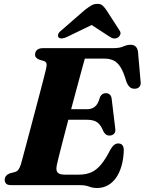

<svg xmlns="http://www.w3.org/2000/svg" viewBox="-20 -946 739 981"><path d="M261.5 -387.9H425.1Q448.1 -387.9 464.8 -400.9Q481.6 -414 491.1 -450.7Q496.6 -460.9 503.7 -465.4Q510.9 -470 519.8 -470Q533.8 -470 541.2 -462.6Q548.7 -455.3 550.4 -442.4L568.6 -291.7Q571.8 -272.1 563.1 -263Q554.5 -253.8 540 -253.3Q528.8 -253.2 521.2 -259Q513.6 -264.7 508.7 -273.9Q495.4 -308 476.7 -321.1Q458 -334.2 423.3 -334.2H245.6ZM389.6 0H38.2Q18.1 0 11.1 -7.9Q4 -15.9 4 -27.8Q4 -39 11.3 -47.5Q18.5 -56.1 29.9 -60.2L56.2 -67.1Q68 -70.8 74.3 -79.4Q80.5 -88 86.7 -106.3Q89.5 -116.4 97 -143.9Q104.4 -171.4 114.7 -210.2Q125 -249.1 137.1 -294.2Q149.1 -339.4 161.2 -385.3Q173.2 -431.1 184.2 -472.4Q195.2 -513.7 203.2 -545.1Q211.1 -576.4 214.9 -592.2Q220 -613.2 217.3 -622.2Q214.5 -631.1 204.4 -634.2L180.2 -641.4Q172.3 -644.8 165.8 -650.6Q159.2 -656.3 159.2 -667.4Q159.2 -681.9 169.5 -691Q179.7 -700 199.5 -700H559.5Q590.8 -700 610.2 -708.7Q629.7 -717.3 647.4 -717.3Q678.9 -717.3 684.9 -683.1L698.2 -531.4Q701.1 -514.4 694.2 -504.7Q687.4 -495 673.5 -493Q657.4 -491 645.9 -498.8Q634.5 -506.6 625.3 -529.7Q612.3 -575.5 597.1 -600.7Q581.9 -625.9 561.9 -636.2Q541.9 -646.5 513.5 -646.5H413.5Q408.4 -628.6 398.8 -593.8Q389.3 -558.9 377 -513Q364.8 -467.1 351 -416.2Q337.3 -365.4 324.1 -315.1Q310.9 -264.8 299.6 -221Q288.3 -177.2 280.4 -145.5Q272.6 -113.8 269.9 -100.7Q266.8 -85.3 269.4 -74.6Q272 -64 282 -58.8Q292.1 -53.7 310.8 -53.7H383.1Q418.9 -53.7 445.6 -65.3Q472.4 -76.9 495.8 -104.7Q519.3 -132.6 544 -181.6Q562.1 -213.1 584 -213.1Q613.3 -213.1 612.5 -176Q610.9 -132.7 600.6 -97.4Q590.4 -62.2 572.7 -37.2Q555 -12.2 530.4 1.2Q505.8 14.6 475.5 14.6Q454.1 14.6 434.9 7.3Q415.7 0 389.6 0ZM492.7 -839.7H415.5L541.7 -757.5Q564.2 -742.4 583.7 -755Q591 -760.1 594.6 -769.7Q598.3 -779.3 591 -790L523 -895.4Q513.1 -909.4 504 -917.8Q494.9 -926.2 477.4 -926.2Q460 -926.2 446 -917.8Q432 -909.4 413.8 -895.4L292.6 -790Q279 -779.3 277 -769.7Q275 -760.1 279.4 -755Q285.5 -749 296.5 -749.6Q307.5 -750.2 322.8 -757.5Z"/></svg>

Font: Fraunces Wonky
Style: Italic
Weight: 900
Italic angle: -16°
Version: Version 1.000;[b76b70a41]